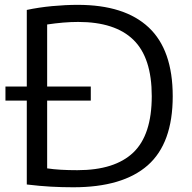

<svg xmlns="http://www.w3.org/2000/svg" viewBox="-20 -767 790 792"><path d="M282.5 5.5Q236 5.5 190.2 3Q144.5 0.5 90.5 -6V-352H2.5V-410H90.5V-726Q139.5 -736.5 195 -741.8Q250.5 -747 301 -747Q494 -747 593.2 -654Q692.5 -561 692.5 -370Q692.5 -176 589.5 -85.2Q486.5 5.5 282.5 5.5ZM299 -65Q453.5 -65 529.8 -137.8Q606 -210.5 606 -370.5Q606 -529 530.2 -602.8Q454.5 -676.5 302.5 -676.5Q272.5 -676.5 240.2 -673.8Q208 -671 174.5 -666V-410H354.5V-352H174.5V-72.5Q201.5 -68.5 231.2 -66.8Q261 -65 299 -65Z"/></svg>

Font: Encode Sans SemiExpanded SemiExpanded
Style: Regular
Weight: 400
Width: 6
Designer: Multiple Designers
Foundry: Impallari Type
Version: Version 3.000; ttfautohint (v1.8.3) -l 8 -r 50 -G 200 -x 14 